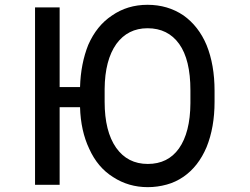

<svg xmlns="http://www.w3.org/2000/svg" viewBox="-20 -770 1040 800"><path d="M874 -391.6V-345.7Q874 -239.3 840.8 -157.2Q806.6 -76.2 744.1 -33.2Q710.9 -10.7 674.8 -1Q635.7 9.8 595.7 9.8Q515.6 9.8 451.2 -32.2Q386.7 -72.3 351.6 -150.4Q316.4 -224.6 313.5 -323.2H228.5V0H126V-739.3H228.5V-407.2H313.5Q316.4 -504.9 347.7 -583Q382.8 -663.1 446.3 -705.1Q510.7 -750 594.7 -750Q678.7 -750 744.1 -706.1Q807.6 -661.1 840.8 -582Q874 -500 874 -391.6ZM773.4 -339.8V-393.6Q773.4 -521.5 726.6 -586.9Q679.7 -652.3 594.7 -652.3Q512.7 -652.3 464.8 -586.9Q417 -519.5 416 -399.4V-345.7Q416 -222.7 463.9 -154.3Q511.7 -86.9 595.7 -86.9Q679.7 -86.9 725.6 -151.4Q772.5 -217.8 773.4 -339.8Z"/></svg>

Font: RobotoJAA
Style: Medium
Weight: 500
Version: Version 2.05; 2016-11-05